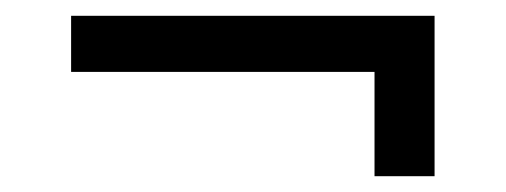

<svg xmlns="http://www.w3.org/2000/svg" viewBox="-20 -431 640 243"><path d="M530 -208V-411H70V-340H454V-208Z"/></svg>

Font: Tekne LDO Light
Style: Regular
Weight: 300
Monospace: yes
Designer: Alessio Laiso, Mario Rullo, Paolo Rosset
Foundry: Alessio Laiso
Version: Version 1.000;hotconv 1.0.109;makeotfexe 2.5.65596